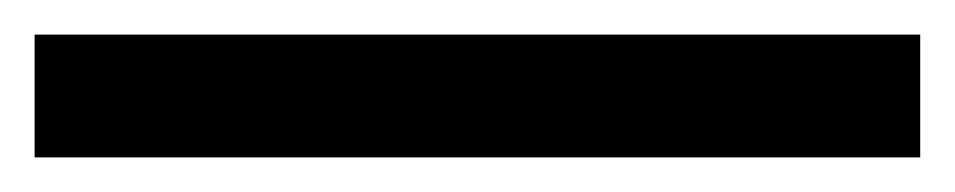

<svg xmlns="http://www.w3.org/2000/svg" viewBox="-20 57 552 111"><path d="M512 148H0V77H512Z"/></svg>

Font: STIX Two Text SemiBold
Style: Regular
Weight: 600
Designer: Ross Mills, John Hudson & Paul Hanslow, Tiro Typeworks Ltd; with prior portions MicroPress Inc., and Coen Hoffman.
Foundry: Tiro Typeworks Ltd
Version: Version 2.13 b171